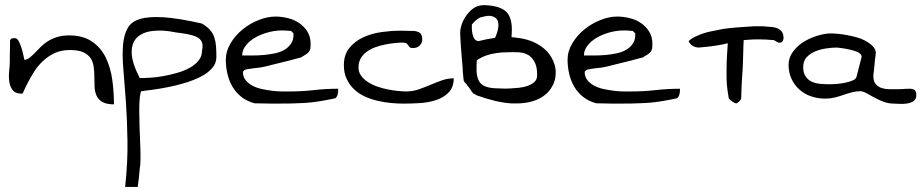

<svg xmlns="http://www.w3.org/2000/svg" viewBox="-20 -407 3628 756"><path d="M254.9 -210Q220.7 -210 194.8 -197.8Q168.9 -185.5 148.4 -166Q127.9 -146.5 114.3 -124.5Q100.6 -102.5 90.3 -83Q80.1 -63.5 74.7 -50.8Q69.3 -38.1 67.4 -38.1Q41 -38.1 30.3 -51.8Q19.5 -65.4 16.6 -85.4Q13.7 -105.5 16.1 -127.4Q18.6 -149.4 18.6 -166V-182.6Q18.6 -194.3 19 -207Q19.5 -219.7 19.5 -230.5V-247.1Q22.5 -254.9 27.3 -255.9Q32.2 -256.8 38.1 -256.8Q46.9 -256.8 52.7 -246.6Q58.6 -236.3 63.5 -221.7Q68.4 -207 71.3 -192.9Q74.2 -178.7 76.2 -170.9Q87.9 -172.9 97.7 -180.7Q107.4 -188.5 117.7 -199.2Q127.9 -210 139.6 -221.7Q151.4 -233.4 167 -243.7Q182.6 -253.9 203.6 -260.7Q224.6 -267.6 252 -267.6Q306.6 -267.6 341.8 -243.7Q377 -219.7 396 -181.2Q415 -142.6 421.9 -94.2Q428.7 -45.9 428.7 3.9Q399.4 3.9 383.3 -5.4Q367.2 -14.6 360.4 -29.8Q353.5 -44.9 352.5 -64Q351.6 -83 351.6 -103Q351.6 -123 349.1 -142.6Q346.7 -162.1 337.4 -176.8Q328.1 -191.4 309.1 -200.7Q290 -210 254.9 -210Z M472.7 329.1Q483.4 230.5 481.9 146Q480.5 61.5 475.6 -8.3Q470.7 -78.1 465.8 -133.8Q460.9 -189.5 464.4 -229.5Q467.8 -269.5 482.4 -295.9Q497.1 -322.3 532.2 -332.5Q567.4 -342.8 625.5 -338.9Q683.6 -335 774.4 -314.5Q794.9 -302.7 806.6 -289.6Q818.4 -276.4 823.7 -260.3Q829.1 -244.1 830.6 -224.6Q832 -205.1 832 -182.6Q832 -157.2 814.5 -137.7Q796.9 -118.2 769.5 -104.5Q742.2 -90.8 708.5 -80.6Q674.8 -70.3 642.1 -64Q609.4 -57.6 581.1 -53.7Q552.7 -49.8 536.1 -47.9Q532.2 -41 530.3 -21Q528.3 -1 528.3 27.3Q528.3 55.7 529.3 87.4Q530.3 119.1 531.7 149.4Q533.2 179.7 533.2 205.1Q533.2 230.5 532.2 244.1Q530.3 252.9 529.3 268.1Q528.3 283.2 526.4 296.9Q524.4 310.5 523.4 319.3L522.5 329.1ZM672.9 -279.3Q622.1 -290 581.5 -285.2Q541 -280.3 519.5 -259.3Q498 -238.3 498.5 -199.2Q499 -160.2 530.3 -99.6Q547.9 -99.6 572.3 -101.1Q596.7 -102.5 623.5 -107.4Q650.4 -112.3 677.7 -120.1Q705.1 -127.9 727.1 -140.1Q749 -152.3 762.2 -168.9Q775.4 -185.5 775.4 -207Q780.3 -229.5 774.4 -242.2Q768.6 -254.9 753.9 -261.7Q739.3 -268.6 718.3 -272.5Q697.3 -276.4 672.9 -279.3Z M869.1 -171.9Q869.1 -205.1 887.7 -236.3Q906.2 -267.6 935.1 -291Q963.9 -314.5 998.5 -328.1Q1033.2 -341.8 1064.5 -341.8Q1089.8 -341.8 1114.7 -335.4Q1139.6 -329.1 1159.2 -315.4Q1178.7 -301.8 1190.9 -281.7Q1203.1 -261.7 1203.1 -234.4Q1203.1 -221.7 1201.7 -214.4Q1200.2 -207 1195.3 -201.7Q1190.4 -196.3 1183.1 -191.9Q1175.8 -187.5 1165 -180.7Q1159.2 -179.7 1147.5 -176.3Q1135.7 -172.9 1120.6 -168.9Q1105.5 -165 1088.9 -161.1Q1072.3 -157.2 1057.1 -153.3Q1042 -149.4 1030.3 -146.5Q1018.6 -143.6 1012.7 -142.6Q1009.8 -141.6 1000 -140.6Q990.2 -139.6 979 -138.2Q967.8 -136.7 958 -135.3Q948.2 -133.8 946.3 -132.8Q943.4 -131.8 939.9 -128.4Q936.5 -125 936.5 -124Q936.5 -104.5 947.3 -91.3Q958 -78.1 974.6 -69.3Q991.2 -60.5 1012.2 -56.2Q1033.2 -51.8 1053.7 -49.3Q1074.2 -46.9 1091.8 -46.9Q1109.4 -46.9 1120.1 -46.9Q1168.9 -46.9 1215.8 -52.2Q1262.7 -57.6 1311.5 -57.6V-49.8Q1311.5 -43.9 1310.1 -37.6Q1308.6 -31.2 1305.7 -25.9Q1302.7 -20.5 1297.9 -19.5Q1260.7 -11.7 1231.9 -7.3Q1203.1 -2.9 1177.7 -1.5Q1152.3 0 1125 0.5Q1097.7 1 1064.5 1H1047.9Q1037.1 1 1024.4 0.5Q1011.7 0 1000 0H983.4Q953.1 -7.8 931.2 -24.9Q909.2 -42 895.5 -65.4Q881.8 -88.9 875.5 -116.2Q869.1 -143.6 869.1 -171.9ZM1087.9 -287.1Q1075.2 -287.1 1059.1 -284.7Q1043 -282.2 1025.9 -276.9Q1008.8 -271.5 992.2 -263.2Q975.6 -254.9 962.9 -243.7Q950.2 -232.4 941.9 -218.8Q933.6 -205.1 933.6 -188.5H973.6Q995.1 -188.5 1017.6 -190.4Q1040 -192.4 1061.5 -196.8Q1083 -201.2 1099.1 -210.4Q1115.2 -219.7 1125.5 -234.4Q1135.7 -249 1135.7 -270.5V-275.4L1126 -285.2Q1124 -285.2 1118.7 -285.6Q1113.3 -286.1 1107.4 -286.6Q1101.6 -287.1 1096.2 -287.1Q1090.8 -287.1 1087.9 -287.1Z M1334 -150.4Q1334 -192.4 1356.4 -219.2Q1378.9 -246.1 1411.6 -260.7Q1444.3 -275.4 1482.9 -280.8Q1521.5 -286.1 1554.7 -286.1H1566.4Q1573.2 -286.1 1582.5 -285.6Q1591.8 -285.2 1599.6 -285.2H1611.3Q1630.9 -282.2 1636.7 -273.9Q1642.6 -265.6 1642.6 -252.9Q1642.6 -237.3 1632.3 -227.5Q1622.1 -217.8 1606.4 -217.8Q1596.7 -217.8 1593.3 -221.2Q1589.8 -224.6 1587.4 -228.5Q1585 -232.4 1581.1 -235.8Q1577.1 -239.3 1566.4 -239.3Q1551.8 -239.3 1533.2 -237.3Q1514.6 -235.4 1495.1 -231.4Q1475.6 -227.5 1457 -220.7Q1438.5 -213.9 1423.8 -203.1Q1409.2 -192.4 1400.4 -177.2Q1391.6 -162.1 1391.6 -140.6Q1391.6 -123 1401.9 -108.9Q1412.1 -94.7 1428.7 -84Q1445.3 -73.2 1466.3 -65.9Q1487.3 -58.6 1507.8 -54.7Q1528.3 -50.8 1547.4 -48.8Q1566.4 -46.9 1578.1 -46.9Q1605.5 -46.9 1628.9 -55.2Q1652.3 -63.5 1675.3 -73.2Q1698.2 -83 1720.7 -90.8Q1743.2 -98.6 1766.6 -98.6Q1766.6 -63.5 1746.6 -43Q1726.6 -22.5 1696.3 -12.7Q1666 -2.9 1631.8 -1Q1597.7 1 1569.3 1Q1545.9 1 1519 -1.5Q1492.2 -3.9 1465.8 -10.3Q1439.5 -16.6 1416 -27.3Q1392.6 -38.1 1374.5 -55.2Q1356.4 -72.3 1345.2 -95.7Q1334 -119.1 1334 -150.4Z M2084 -84Q2074.2 -75.2 2058.6 -69.3Q2043 -63.5 2024.4 -61.5L1987.3 -58.6Q1968.8 -57.6 1952.1 -58.6L1926.8 -59.6Q1883.8 -62.5 1869.1 -83Q1854.5 -103.5 1856.4 -145.5L1857.4 -169.9Q1875 -181.6 1894.5 -188.5Q1914.1 -195.3 1935.5 -198.2Q1956.1 -201.2 1977.5 -201.2Q1999 -202.1 2020.5 -201.2Q2059.6 -199.2 2078.1 -173.8Q2096.7 -149.4 2094.7 -106.4Q2093.8 -92.8 2084 -84ZM1860.4 -332Q1869.1 -338.9 1877 -339.8Q1904.3 -347.7 1918.9 -342.8Q1933.6 -337.9 1939.5 -326.2Q1944.3 -313.5 1941.4 -295.9Q1938.5 -278.3 1929.7 -258.8L1928.7 -257.8Q1898.4 -253.9 1864.3 -245.1Q1850.6 -246.1 1844.7 -259.8Q1838.9 -273.4 1837.9 -293.9V-310.5Q1840.8 -314.5 1844.7 -318.4Q1852.5 -326.2 1860.4 -332ZM2094.7 -234.4Q2058.6 -254.9 2002.9 -259.8L1994.1 -260.7L1995.1 -279.3Q1998 -333 1975.6 -358.4Q1952.1 -383.8 1890.6 -386.7Q1869.1 -387.7 1851.6 -378.9Q1834 -369.1 1821.3 -352.5Q1808.6 -336.9 1800.8 -318.4Q1793 -298.8 1792 -281.2V-273.4L1793.9 -236.3Q1796.9 -203.1 1798.8 -172.9Q1801.8 -141.6 1802.7 -120.1Q1804.7 -99.6 1805.7 -89.8Q1808.6 -86.9 1808.6 -84L1812.5 -80.1L1816.4 -76.2L1820.3 -70.3L1825.2 -64.5L1832 -54.7L1837.9 -45.9L1842.8 -40Q1845.7 -37.1 1849.6 -36.1Q1852.5 -35.2 1855.5 -32.2Q1933.6 -3.9 1991.2 0Q2049.8 2.9 2089.8 -12.7Q2128.9 -28.3 2148.4 -57.6Q2168 -85.9 2168 -119.1Q2168.9 -151.4 2150.4 -182.6Q2131.8 -213.9 2094.7 -234.4Z M2214.8 -171.9Q2214.8 -205.1 2233.4 -236.3Q2252 -267.6 2280.8 -291Q2309.6 -314.5 2344.2 -328.1Q2378.9 -341.8 2410.2 -341.8Q2435.5 -341.8 2460.4 -335.4Q2485.4 -329.1 2504.9 -315.4Q2524.4 -301.8 2536.6 -281.7Q2548.8 -261.7 2548.8 -234.4Q2548.8 -221.7 2547.4 -214.4Q2545.9 -207 2541 -201.7Q2536.1 -196.3 2528.8 -191.9Q2521.5 -187.5 2510.7 -180.7Q2504.9 -179.7 2493.2 -176.3Q2481.4 -172.9 2466.3 -168.9Q2451.2 -165 2434.6 -161.1Q2418 -157.2 2402.8 -153.3Q2387.7 -149.4 2376 -146.5Q2364.3 -143.6 2358.4 -142.6Q2355.5 -141.6 2345.7 -140.6Q2335.9 -139.6 2324.7 -138.2Q2313.5 -136.7 2303.7 -135.3Q2293.9 -133.8 2292 -132.8Q2289.1 -131.8 2285.6 -128.4Q2282.2 -125 2282.2 -124Q2282.2 -104.5 2293 -91.3Q2303.7 -78.1 2320.3 -69.3Q2336.9 -60.5 2357.9 -56.2Q2378.9 -51.8 2399.4 -49.3Q2419.9 -46.9 2437.5 -46.9Q2455.1 -46.9 2465.8 -46.9Q2514.6 -46.9 2561.5 -52.2Q2608.4 -57.6 2657.2 -57.6V-49.8Q2657.2 -43.9 2655.8 -37.6Q2654.3 -31.2 2651.4 -25.9Q2648.4 -20.5 2643.6 -19.5Q2606.4 -11.7 2577.6 -7.3Q2548.8 -2.9 2523.4 -1.5Q2498 0 2470.7 0.5Q2443.4 1 2410.2 1H2393.6Q2382.8 1 2370.1 0.5Q2357.4 0 2345.7 0H2329.1Q2298.8 -7.8 2276.9 -24.9Q2254.9 -42 2241.2 -65.4Q2227.5 -88.9 2221.2 -116.2Q2214.8 -143.6 2214.8 -171.9ZM2433.6 -287.1Q2420.9 -287.1 2404.8 -284.7Q2388.7 -282.2 2371.6 -276.9Q2354.5 -271.5 2337.9 -263.2Q2321.3 -254.9 2308.6 -243.7Q2295.9 -232.4 2287.6 -218.8Q2279.3 -205.1 2279.3 -188.5H2319.3Q2340.8 -188.5 2363.3 -190.4Q2385.7 -192.4 2407.2 -196.8Q2428.7 -201.2 2444.8 -210.4Q2460.9 -219.7 2471.2 -234.4Q2481.4 -249 2481.4 -270.5V-275.4L2471.7 -285.2Q2469.7 -285.2 2464.4 -285.6Q2459 -286.1 2453.1 -286.6Q2447.3 -287.1 2441.9 -287.1Q2436.5 -287.1 2433.6 -287.1Z M3061.5 -276.4Q3058.6 -284.2 3051.8 -289.1Q3044.9 -294.9 3037.1 -296.9Q3028.3 -299.8 3019.5 -300.8Q3009.8 -301.8 3004.9 -301.8L2982.4 -303.7Q2972.7 -303.7 2966.8 -303.7Q2961.9 -303.7 2958 -303.7H2949.2Q2940.4 -302.7 2921.9 -301.8Q2903.3 -300.8 2878.9 -298.8Q2854.5 -296.9 2827.1 -293Q2799.8 -288.1 2773.4 -282.2Q2748 -276.4 2726.6 -266.6Q2704.1 -257.8 2691.4 -245.1Q2698.2 -230.5 2710.9 -224.6Q2724.6 -217.8 2741.2 -220.7Q2775.4 -223.6 2799.8 -227.5Q2824.2 -231.4 2843.8 -236.3H2845.7L2842.8 -192.4Q2840.8 -162.1 2840.8 -131.8V-102.5L2841.8 -77.1Q2842.8 -64.5 2844.7 -50.8Q2846.7 -37.1 2849.6 -19.5Q2850.6 -17.6 2854.5 -13.7Q2859.4 -9.8 2860.4 -9.8Q2863.3 -6.8 2870.1 -2.9Q2877 0 2878.9 0Q2880.9 0 2883.8 -2L2889.6 -6.8Q2893.6 -9.8 2895.5 -13.7Q2897.5 -18.6 2898.4 -19.5Q2899.4 -59.6 2901.4 -93.8Q2904.3 -127.9 2905.3 -160.2L2907.2 -225.6L2908.2 -249L2919.9 -250Q2940.4 -252 2966.8 -252Q2992.2 -252 3028.3 -249Q3029.3 -247.1 3032.2 -246.1L3039.1 -242.2L3044.9 -239.3Q3048.8 -238.3 3049.8 -239.3Q3050.8 -239.3 3051.8 -239.3Q3053.7 -240.2 3053.7 -239.3H3054.7Q3060.5 -242.2 3062.5 -246.1Q3064.5 -251 3065.4 -255.9L3064.5 -266.6Q3063.5 -272.5 3061.5 -276.4Z M3367.2 -47.9Q3351.6 -47.9 3334.5 -43.5Q3317.4 -39.1 3300.8 -33.2Q3284.2 -27.3 3266.1 -22.9Q3248 -18.6 3229.5 -18.6Q3201.2 -18.6 3174.8 -27.3Q3148.4 -36.1 3128.4 -53.7Q3108.4 -71.3 3096.7 -96.2Q3085 -121.1 3085 -152.3Q3085 -179.7 3102.1 -203.1Q3119.1 -226.6 3144.5 -242.2Q3169.9 -257.8 3199.2 -266.6Q3228.5 -275.4 3252 -275.4Q3262.7 -275.4 3278.8 -273.9Q3294.9 -272.5 3314 -269Q3333 -265.6 3352.5 -260.3Q3372.1 -254.9 3388.2 -246.1Q3404.3 -237.3 3415.5 -226.1Q3426.8 -214.8 3428.7 -200.2Q3428.7 -195.3 3426.8 -183.1Q3424.8 -170.9 3423.8 -157.2Q3422.9 -143.6 3421.4 -131.3Q3419.9 -119.1 3418.9 -113.3V-107.4Q3418.9 -85.9 3428.7 -75.2Q3438.5 -64.5 3452.6 -60.1Q3466.8 -55.7 3482.4 -55.7H3513.7Q3528.3 -55.7 3532.2 -56.2Q3536.1 -56.6 3537.6 -56.6Q3539.1 -56.6 3542.5 -57.1Q3545.9 -57.6 3561.5 -57.6Q3574.2 -57.6 3581.1 -52.7Q3587.9 -47.9 3587.9 -32.2Q3587.9 -15.6 3577.1 -8.8Q3566.4 -2 3551.8 0.5Q3537.1 2.9 3522.5 2Q3507.8 1 3500 1Q3477.5 1 3457.5 -6.8Q3437.5 -14.6 3420.9 -23.9Q3404.3 -33.2 3390.6 -40.5Q3377 -47.9 3367.2 -47.9ZM3142.6 -142.6Q3142.6 -119.1 3152.8 -105Q3163.1 -90.8 3178.2 -84.5Q3193.4 -78.1 3211.9 -76.7Q3230.5 -75.2 3248 -75.2Q3254.9 -75.2 3271 -76.2Q3287.1 -77.1 3304.7 -80.6Q3322.3 -84 3336.4 -89.8Q3350.6 -95.7 3352.5 -104.5L3372.1 -180.7Q3374 -188.5 3368.2 -194.3Q3362.3 -200.2 3352.1 -204.1Q3341.8 -208 3329.6 -210.9Q3317.4 -213.9 3305.7 -215.8Q3293.9 -217.8 3284.7 -218.8Q3275.4 -219.7 3273.4 -219.7Q3255.9 -219.7 3232.9 -216.3Q3210 -212.9 3189.9 -204.6Q3169.9 -196.3 3156.2 -181.6Q3142.6 -167 3142.6 -142.6Z"/></svg>

Font: Swanky and Moo Moo Cyrillic
Style: Regular
Weight: 400
Designer: Kimberly Geswein; Denis Ignatov
Foundry: Kimberly Geswein; Denis Ignatov
Version: Version 1.003 June 27, 2018